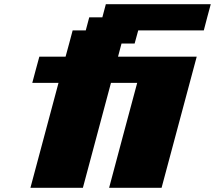

<svg xmlns="http://www.w3.org/2000/svg" viewBox="-20 -895 1024 915"><path d="M500 0H750Q777.8 -104 833.7 -312.3Q889.6 -520.5 917.5 -625H542.5L559.1 -687.5H621.6L638.7 -750H951.2Q956.5 -770.5 967.5 -812.5Q978.5 -854.5 984.4 -875H484.4L467.8 -812.5H405.3L388.7 -750H326.2Q320.8 -729.5 309.6 -687.7Q298.3 -646 292.5 -625H167.5Q161.6 -604 150.4 -562.3Q139.2 -520.5 133.8 -500H258.8Q236.8 -417 191.9 -250Q147 -83 125 0H375Q397 -83 441.9 -250Q486.8 -417 508.8 -500H633.8Q611.3 -417 566.7 -250Q522 -83 500 0Z"/></svg>

Font: Faithful 32x
Style: BoldOblique
Weight: 400
Foundry: Faithful Resource Pack
Version: Version 1.0; January 27, 2023